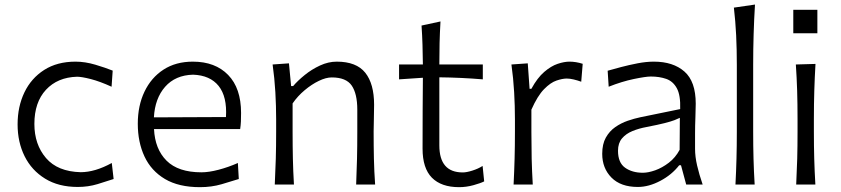

<svg xmlns="http://www.w3.org/2000/svg" viewBox="-20 -794 3617 826"><path d="M314.5 10.3Q231.9 10.3 174.1 -25.4Q116.2 -61 85.9 -121.8Q55.7 -182.6 55.7 -258.8Q55.7 -335.4 85 -396.5Q114.3 -457.5 170.2 -493.2Q226.1 -528.8 304.7 -528.8Q346.2 -528.8 390.4 -515.6Q434.6 -502.4 464.8 -490.2L460 -420.9Q409.7 -443.8 370.4 -453.9Q331.1 -463.9 311.5 -463.9Q227.5 -461.4 177.7 -407.7Q127.9 -354 127.9 -260.7Q127.9 -172.4 178 -114Q228 -55.7 327.1 -53.2Q388.7 -53.2 460.9 -92.8L468.8 -23.9Q440.4 -14.2 399.9 -2Q359.4 10.3 314.5 10.3Z M840.3 11.2Q749 11.2 689.7 -23.9Q630.4 -59.1 601.6 -120.8Q572.8 -182.6 572.8 -261.7Q572.8 -339.4 601.6 -399.7Q630.4 -460 683.3 -494.4Q736.3 -528.8 809.6 -528.8Q905.8 -528.8 961.4 -471.7Q1017.1 -414.6 1017.1 -308.1Q1017.1 -288.1 1016.4 -271.2Q1015.6 -254.4 1013.2 -238.8H642.6Q646.5 -152.8 696.5 -102.8Q746.6 -52.7 846.7 -52.7Q878.4 -52.7 920.4 -63.7Q962.4 -74.7 1003.4 -92.8L1007.3 -23.9Q977.1 -14.2 933.6 -1.5Q890.1 11.2 840.3 11.2ZM952.1 -290.5Q957.5 -377.9 920.7 -424.1Q883.8 -470.2 810.5 -472.7Q734.4 -470.7 690.4 -420.7Q646.5 -370.6 642.1 -289.1Z M1162.1 0Q1165 -57.6 1166.5 -111.1Q1168 -164.6 1168 -228.5V-280.8Q1168 -337.4 1164.6 -397.5Q1161.1 -457.5 1152.8 -516.6L1223.1 -521.5L1232.4 -423.8H1241.2Q1260.7 -446.8 1290.8 -471.2Q1320.8 -495.6 1356.7 -512.2Q1392.6 -528.8 1428.7 -528.8Q1513.2 -528.8 1551.3 -481.2Q1589.4 -433.6 1589.4 -343.3Q1589.4 -310.1 1588.4 -280.8Q1587.4 -251.5 1587.4 -228.5Q1587.4 -164.6 1588.6 -111.1Q1589.8 -57.6 1593.8 0H1512.2Q1514.6 -57.6 1515.9 -110.8Q1517.1 -164.1 1517.1 -226.1V-322.3Q1517.1 -390.6 1493.2 -425.8Q1469.2 -460.9 1407.2 -460.9Q1382.3 -460.9 1351.6 -446Q1320.8 -431.2 1290.8 -406Q1260.7 -380.9 1238.8 -349.1V-226.1Q1238.8 -164.1 1240 -110.8Q1241.2 -57.6 1244.6 0Z M1955.1 11.2Q1878.4 11.2 1838.1 -29.5Q1797.9 -70.3 1797.9 -154.3Q1797.9 -240.2 1798.3 -319.6Q1798.8 -398.9 1799.3 -459.5L1696.8 -452.6V-516.6H1799.3Q1798.8 -561.5 1797.6 -601.3Q1796.4 -641.1 1793.5 -684.1L1875 -701.7Q1872.1 -649.9 1871.1 -608.6Q1870.1 -567.4 1870.1 -516.6H2057.1V-452.6Q2010.7 -456.5 1963.4 -458.7Q1916 -460.9 1870.1 -461.4V-168.5Q1870.1 -52.2 1970.7 -52.2Q1987.3 -52.2 2012.2 -60.1Q2037.1 -67.9 2056.2 -80.1L2063 -13.7Q2047.9 -5.9 2016.8 2.7Q1985.8 11.2 1955.1 11.2Z M2189.5 0Q2192.4 -57.6 2193.8 -111.1Q2195.3 -164.6 2195.3 -228.5V-280.8Q2195.3 -337.4 2191.9 -397.5Q2188.5 -457.5 2180.2 -516.6L2250.5 -521.5L2258.3 -412.1H2266.1Q2292 -459.5 2321.3 -484.6Q2350.6 -509.8 2378.9 -519.3Q2407.2 -528.8 2429.7 -528.8Q2458 -528.8 2486.8 -519.5L2480.5 -442.4Q2464.8 -448.2 2448.2 -452.1Q2431.6 -456.1 2418 -456.1Q2399.9 -456.1 2374.3 -447.5Q2348.6 -439 2320.6 -410.4Q2292.5 -381.8 2266.1 -322.3V-226.1Q2266.1 -164.1 2267.3 -110.8Q2268.6 -57.6 2272 0Z M2724.1 10.3Q2650.4 10.3 2610.6 -30Q2570.8 -70.3 2570.8 -132.3Q2570.8 -174.3 2586.4 -202.1Q2602.1 -230 2627 -247.3Q2651.9 -264.6 2680.4 -274.4Q2709 -284.2 2734.9 -289.6L2906.2 -324.7Q2908.2 -384.3 2891.8 -414.3Q2875.5 -444.3 2846.2 -454.6Q2816.9 -464.8 2779.8 -464.8Q2758.3 -464.8 2706.8 -454.1Q2655.3 -443.4 2598.6 -420.9L2594.2 -489.7Q2618.2 -496.6 2652.3 -505.6Q2686.5 -514.6 2723.4 -521.7Q2760.3 -528.8 2793 -528.8Q2876 -528.8 2924.6 -486.1Q2973.1 -443.4 2973.1 -348.1Q2973.1 -325.2 2971.7 -289.6Q2970.2 -253.9 2970.2 -220.2V-153.8Q2970.2 -120.1 2979 -82Q2987.8 -43.9 3002.9 0H2932.1L2909.7 -83H2901.9Q2870.1 -42 2820.6 -15.9Q2771 10.3 2724.1 10.3ZM2745.6 -50.8Q2769 -50.8 2799.1 -61.5Q2829.1 -72.3 2857.4 -94Q2885.7 -115.7 2903.8 -149.4L2904.8 -287.1Q2896 -282.7 2881.6 -277.1Q2867.2 -271.5 2839.4 -264.4Q2811.5 -257.3 2761.7 -247.6Q2729 -241.7 2700.9 -230.2Q2672.9 -218.8 2655.8 -198.5Q2638.7 -178.2 2638.7 -145.5Q2638.7 -94.2 2669.2 -72.5Q2699.7 -50.8 2745.6 -50.8Z M3144 0Q3147 -57.6 3148.4 -111.1Q3149.9 -164.6 3149.9 -228.5V-515.1Q3149.9 -581.1 3147 -642.1Q3144 -703.1 3137.2 -761.2L3228 -774.4Q3224.1 -710.9 3222.2 -647.2Q3220.2 -583.5 3220.2 -515.1V-228.5Q3220.2 -164.6 3221.7 -111.1Q3223.1 -57.6 3226.6 0Z M3392.8 -751.8H3496.4V-650.8H3392.8ZM3405.3 0Q3408.2 -57.6 3409.7 -111.1Q3411.1 -164.6 3411.1 -228.5V-280.8Q3411.1 -348.6 3409.4 -403.8Q3407.7 -459 3403.8 -516.6L3488.3 -519Q3484.9 -460.9 3483.2 -405Q3481.4 -349.1 3481.4 -280.8V-228.5Q3481.4 -164.6 3482.9 -111.1Q3484.4 -57.6 3487.8 0Z"/></svg>

Font: Pinar-DS3-FD Regular
Style: Regular
Weight: 400
Designer: Amin Abedi
Version: Version 3.000